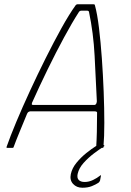

<svg xmlns="http://www.w3.org/2000/svg" viewBox="-20 -693 615 900"><path d="M14 0Q11 0 10.5 -1Q10 -2 11 -5Q28 -54 56.5 -122Q85 -190 120.5 -267Q156 -344 194 -420Q232 -496 268 -561Q304 -626 335 -669Q337 -671 339 -672Q341 -673 343 -673H417Q420 -673 422 -672.5Q424 -672 425 -668Q436 -628 444 -562Q452 -496 457.5 -418.5Q463 -341 466 -262.5Q469 -184 469 -117Q469 -50 465 -6Q465 -2 464.5 -1Q464 0 461 0H435Q433 0 432.5 -1Q432 -2 431 -5Q433 -34 434 -74Q435 -114 435 -162Q436 -167 433 -169Q430 -171 424 -171H121Q116 -170 113 -168Q110 -166 107 -160Q88 -114 71.5 -74Q55 -34 44 -4Q43 -2 42.5 -1Q42 0 39 0ZM135 -201H423Q426 -201 429.5 -204.5Q433 -208 434 -218Q429 -325 423.5 -431.5Q418 -538 397 -638Q395 -643 388 -643H362Q354 -643 350 -637Q319 -589 280.5 -518Q242 -447 203 -367Q164 -287 130 -211Q129 -209 129 -205Q129 -201 135 -201ZM366 187Q339 187 322.5 169Q306 151 312 123Q318 95 338.5 70Q359 45 384.5 24.5Q410 4 431 -9Q435 -11 438.5 -12Q442 -13 445 -13H466Q468 -13 469 -10.5Q470 -8 465 -5Q447 6 420.5 26Q394 46 372 70.5Q350 95 344 122Q340 141 349 150.5Q358 160 377 160Q397 160 416.5 150.5Q436 141 448 131Q451 128 452.5 128.5Q454 129 453 132L449 153Q448 155 446.5 158Q445 161 441 164Q429 172 410.5 179.5Q392 187 366 187Z"/></svg>

Font: Glory Thin Thin
Style: Italic
Weight: 250
Italic angle: -12°
Version: Version 1.011